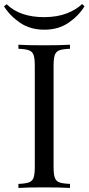

<svg xmlns="http://www.w3.org/2000/svg" viewBox="-49 -929 438 949"><path d="M215.8 -602.1V-106Q215.8 -68.4 221.7 -51.3Q227.5 -34.2 244.1 -27.8Q260.7 -21.5 296.9 -20V0Q251 -2.9 167.5 -2.9Q84 -2.9 42 0V-20Q78.1 -21.5 94.7 -27.8Q111.3 -34.2 117.2 -51.3Q123 -68.4 123 -106V-602.1Q123 -639.6 117.2 -656.7Q111.3 -673.8 94.7 -680.2Q78.1 -686.5 42 -688V-708Q83 -705.1 167 -705.1Q251 -705.1 296.9 -708V-688Q260.7 -686.5 244.1 -680.2Q227.5 -673.8 221.7 -656.7Q215.8 -639.6 215.8 -602.1ZM169.9 -844.2Q235.4 -844.7 282.2 -863.3Q329.1 -881.8 356.9 -909.2L368.7 -897.9Q339.8 -850.6 289.6 -816.4Q239.3 -782.2 169.9 -782.2Q100.6 -782.2 50.3 -816.4Q0 -850.6 -29.3 -897.9L-16.1 -908.2Q48.8 -844.2 169.9 -844.2Z"/></svg>

Font: PlayfairDisplay-Regular
Style: Regular
Weight: 400
Designer: Claus Eggers Sørensen
Foundry: Claus Eggers Sørensen
Version: Version 1.002;PS 001.002;hotconv 1.0.70;makeotf.lib2.5.58329